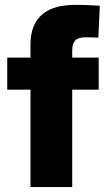

<svg xmlns="http://www.w3.org/2000/svg" viewBox="-20 -755 440 775"><path d="M378.4 -522.5V-393.1H9.3V-522.5ZM103 0V-573.2Q103 -627.9 123.3 -663.8Q143.6 -699.7 184.1 -717.5Q224.6 -735.4 284.2 -735.4Q314.9 -735.4 343 -733.9Q371.1 -732.4 382.8 -731.9L377 -603Q369.1 -603.5 353.8 -604Q338.4 -604.5 326.2 -604.5Q295.9 -604.5 283.7 -591.8Q271.5 -579.1 271.5 -550.8V0Z"/></svg>

Font: Inter 28pt ExtraBold
Style: Regular
Weight: 800
Designer: Rasmus Andersson
Foundry: rsms
Version: Version 4.001;git-66647c0bb